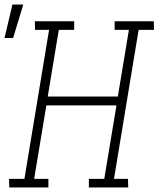

<svg xmlns="http://www.w3.org/2000/svg" viewBox="-56 -829 701 849"><path d="M-15 0 -16 -38H52L161 -697H99L98 -735H272V-697H204L155 -402H465L514 -697H451V-735H624L625 -697H557L448 -38H510L511 0H337V-38H405L459 -363H149L95 -38H158V0ZM-36 -661 -1 -809H47L2 -661Z"/></svg>

Font: Iosevka Etoile Extralight
Style: Italic
Weight: 200
Italic angle: -9°
Designer: Belleve Invis
Foundry: Belleve Invis
Version: Version 22.1.2; ttfautohint (v1.8.4)